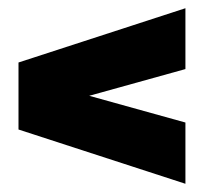

<svg xmlns="http://www.w3.org/2000/svg" viewBox="-20 -546 496 467"><path d="M431 -99 25 -231V-394L431 -526V-378L197 -313L431 -248Z"/></svg>

Font: Georama Condensed Black
Style: Regular
Weight: 900
Width: 3
Designer: Jean-Baptiste Levee
Foundry: Production Type
Version: Version 1.000